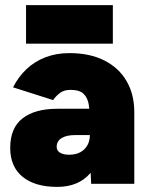

<svg xmlns="http://www.w3.org/2000/svg" viewBox="-20 -720 586 752"><path d="M337 0 332 -115V-245Q332 -280 328 -308Q324 -336 308 -352Q292 -368 256 -368Q231 -368 215 -356Q199 -344 188 -328L31 -378Q52 -419 83.5 -449Q115 -479 157.5 -495.5Q200 -512 252 -512Q332 -512 389 -483Q446 -454 476 -402Q506 -350 506 -281V0ZM204 12Q117 12 68.5 -27.5Q20 -67 20 -141Q20 -219 68.5 -256.5Q117 -294 204 -294H351V-191H275Q240 -191 221 -179Q202 -167 202 -145Q202 -130 215 -122Q228 -114 251 -114Q276 -114 294 -123.5Q312 -133 322 -150.5Q332 -168 332 -191H379Q379 -94 333 -41Q287 12 204 12ZM82 -549V-700H422V-549Z"/></svg>

Font: Figtree Black
Style: Regular
Weight: 900
Designer: Erik Kennedy
Foundry: Erik Kennedy
Version: Version 2.001;gftools[0.9.30]